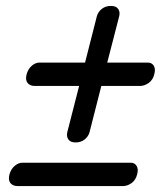

<svg xmlns="http://www.w3.org/2000/svg" viewBox="-20 -674 560 649"><path d="M235.5 -192.5Q218 -192.5 211 -202.8Q204 -213 207.5 -227.5L247.5 -383.5H97.5Q81 -383.5 73 -393.8Q65 -404 70 -423Q75 -441 87.5 -451.8Q100 -462.5 113.5 -462.5H267.5L307.5 -619.5Q311.5 -634 324.2 -644Q337 -654 355 -654Q372.5 -654 379.5 -643.8Q386.5 -633.5 383 -619.5L342.5 -462.5H479.5Q493 -462.5 499.8 -451.8Q506.5 -441 501.5 -423Q497 -404 482.8 -393.8Q468.5 -383.5 453.5 -383.5H322.5L282.5 -226.5Q278.5 -212.5 266 -202.5Q253.5 -192.5 235.5 -192.5ZM12 -84.5Q17 -102.5 29.5 -113.2Q42 -124 56 -124H422Q435 -124 441.8 -113.2Q448.5 -102.5 443.5 -84.5Q439 -65.5 424.8 -55.2Q410.5 -45 395.5 -45H40Q23.5 -45 15.2 -55.2Q7 -65.5 12 -84.5Z"/></svg>

Font: Fraunces 144pt S100 SemiBold
Style: Italic
Weight: 600
Italic angle: -16°
Version: Version 1.000; ttfautohint (v1.8.3)